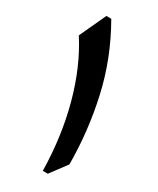

<svg xmlns="http://www.w3.org/2000/svg" viewBox="-201 -851 752 913"><g transform="rotate(30 175.0 -394.5)"><path d="M124 -789.1Q218.3 -624.5 257.8 -447.5Q297.4 -270.5 297.9 -89.8L231 0H203.6Q200.2 -187.5 155.3 -353Q110.4 -518.6 29.8 -643.6L97.2 -789.1Z"/></g></svg>

Font: Pinar-DS3-FD Bold
Style: Regular
Weight: 700
Designer: Amin Abedi
Version: Version 3.000